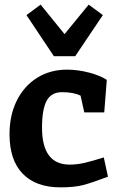

<svg xmlns="http://www.w3.org/2000/svg" viewBox="-20 -797 497 827"><path d="M21 -219Q21 -301 52.5 -364Q84 -427 140 -462Q196 -497 269 -497Q315 -497 363 -484.5Q411 -472 440 -453L429 -313H343L327 -385Q297 -400 247 -400Q201 -400 181 -363Q161 -326 161 -247Q161 -88 280 -88Q313 -88 346.5 -96Q380 -104 427 -119L445 -36Q374 -9 336.5 0.5Q299 10 240 10Q135 10 78 -48.5Q21 -107 21 -219ZM423 -732 304 -555H212L94 -732L155 -777L258 -650L362 -777Z"/></svg>

Font: Enriqueta
Style: Bold
Weight: 700
Designer: Viviana Monsalve, Gustavo Ibarra
Foundry: 72Puntos
Version: Version 2.000